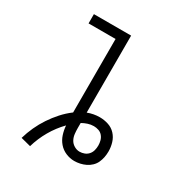

<svg xmlns="http://www.w3.org/2000/svg" viewBox="-185 -859 971 1041"><g transform="rotate(30 300.0 -338.5)"><path d="M157 58 95 42Q106 4 122.5 -32Q139 -68 161 -101Q183 -134 209.5 -163.5Q236 -193 268 -217V-677H99V-735H332V-253Q350 -260 369 -263.5Q388 -267 407 -267Q434 -267 460.5 -258.5Q487 -250 505.5 -230Q524 -210 532 -183.5Q540 -157 540 -130Q540 -111 536.5 -93Q533 -75 525.5 -58.5Q518 -42 504.5 -29Q491 -16 474.5 -8Q458 0 440 4Q422 8 404 8Q377 8 351 -3Q325 -14 307 -35Q289 -56 280.5 -82.5Q272 -109 270 -137Q230 -96 201.5 -46.5Q173 3 157 58ZM404 -50Q419 -50 433.5 -55.5Q448 -61 458 -72.5Q468 -84 472 -99Q476 -114 476 -130Q476 -145 472 -160Q468 -175 458 -187Q448 -199 433 -204Q418 -209 403 -209Q384 -209 366 -203Q348 -197 332 -188Q332 -180 332 -172.5Q332 -165 332 -157Q332 -139 334 -120.5Q336 -102 344.5 -86Q353 -70 369.5 -60Q386 -50 404 -50Z"/></g></svg>

Font: Iosevka Curly Slab LtEx
Style: Regular
Weight: 300
Width: 7
Monospace: yes
Designer: Belleve Invis
Foundry: Belleve Invis
Version: Version 11.1.0; ttfautohint (v1.8.3)